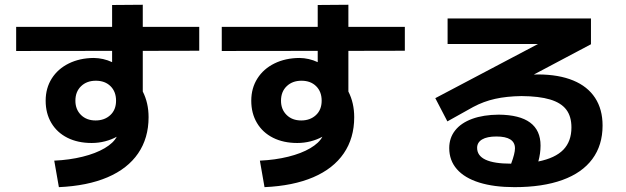

<svg xmlns="http://www.w3.org/2000/svg" viewBox="-20 -769 2633 807"><path d="M470.7 -194.3Q448.7 -182.1 421.4 -175Q394 -168 365.2 -168Q307.1 -168 263.4 -189.9Q219.7 -211.9 195.8 -252.2Q171.9 -292.5 171.9 -345.7Q171.9 -398.4 197.5 -439Q223.1 -479.5 269 -502.2Q314.9 -524.9 374 -525.4Q414.6 -524.9 451.2 -507.8V-555.2L47.9 -554.7V-656.2H451.2V-748L580.1 -749V-656.2H817.4V-555.7L580.1 -555.2V-384.3Q604.5 -336.4 604.5 -276.4Q604.5 -188.5 560.5 -124.3Q516.6 -60.1 432.1 -23.9Q347.7 12.2 227.5 17.6L208 -93.8Q272.5 -96.7 327.4 -110.4Q382.3 -124 419.7 -146Q457 -168 470.7 -194.3ZM467.8 -345.7Q467.8 -383.8 444.6 -406.7Q421.4 -429.7 382.8 -429.7Q344.7 -429.7 320.8 -406.7Q296.9 -383.8 296.9 -345.7Q296.9 -309.1 320.3 -285.9Q343.8 -262.7 381.8 -262.7Q419.4 -262.7 443.6 -285.2Q467.8 -307.6 467.8 -345.7Z M1335 -194.3Q1313 -182.1 1285.6 -175Q1258.3 -168 1229.5 -168Q1171.4 -168 1127.7 -189.9Q1084 -211.9 1060.1 -252.2Q1036.1 -292.5 1036.1 -345.7Q1036.1 -398.4 1061.8 -439Q1087.4 -479.5 1133.3 -502.2Q1179.2 -524.9 1238.3 -525.4Q1278.8 -524.9 1315.4 -507.8V-555.2L912.1 -554.7V-656.2H1315.4V-748L1444.3 -749V-656.2H1681.6V-555.7L1444.3 -555.2V-384.3Q1468.8 -336.4 1468.8 -276.4Q1468.8 -188.5 1424.8 -124.3Q1380.9 -60.1 1296.4 -23.9Q1211.9 12.2 1091.8 17.6L1072.3 -93.8Q1136.7 -96.7 1191.7 -110.4Q1246.6 -124 1283.9 -146Q1321.3 -168 1335 -194.3ZM1332 -345.7Q1332 -383.8 1308.8 -406.7Q1285.6 -429.7 1247.1 -429.7Q1209 -429.7 1185.1 -406.7Q1161.1 -383.8 1161.1 -345.7Q1161.1 -309.1 1184.6 -285.9Q1208 -262.7 1246.1 -262.7Q1283.7 -262.7 1307.9 -285.2Q1332 -307.6 1332 -345.7Z M1868.2 -146.5Q1868.2 -189.5 1893.1 -220.9Q1918 -252.4 1964.8 -269.5Q2011.7 -286.6 2076.2 -287.1Q2252 -285.6 2252 -157.2Q2252 -124.5 2242.7 -90.3Q2313.5 -104.5 2347.7 -139.6Q2381.8 -174.8 2381.8 -233.4Q2381.8 -279.8 2360.1 -308.3Q2338.4 -336.9 2292.2 -350.8Q2246.1 -364.7 2171.9 -365.2Q2109.4 -364.3 2061 -353.5Q2012.7 -342.8 1968.8 -319.3L1860.4 -258.8L1809.6 -356.4L2241.2 -584H1861.3V-691.4H2463.9V-583L2223.6 -455.6L2243.2 -456.1Q2329.1 -455.6 2389.4 -430.7Q2449.7 -405.8 2481.2 -357.7Q2512.7 -309.6 2512.7 -241.2Q2512.7 -158.7 2469.7 -100.6Q2426.8 -42.5 2343.8 -12.5Q2260.7 17.6 2142.6 17.6Q2056.2 17.6 1994.4 -1.7Q1932.6 -21 1900.4 -57.9Q1868.2 -94.7 1868.2 -146.5ZM2127 -81.1H2128.4Q2144.5 -124 2144.5 -145.5Q2144.5 -195.3 2066.4 -195.3Q2027.3 -195.3 2006.3 -182.9Q1985.4 -170.4 1985.4 -147.5Q1985.4 -114.3 2021 -97.7Q2056.6 -81.1 2127 -81.1Z"/></svg>

Font: Pretendard GOV
Style: Bold
Weight: 700
Designer: Base glyphs from Inter by Rasmus Andersson; Hangeul glyphs from Noto Sans CJK(Source Han Sans) by Jang Soo-young and Kan
Foundry: Kil Hyung-jin
Version: Version 1.309